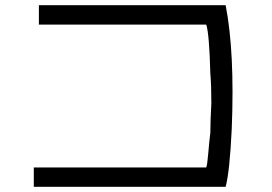

<svg xmlns="http://www.w3.org/2000/svg" viewBox="-20 -723 1040 735"><path d="M128.9 -703.1H843.8Q878.9 -523.4 867.2 -230.5Q859.4 -66.4 843.8 -7.8H109.4V-82H769.5Q773.4 -89.8 777.3 -136.7Q781.2 -183.6 785.2 -214.8Q785.2 -257.8 789.1 -328.1Q789.1 -398.4 785.2 -441.4Q781.2 -593.8 769.5 -628.9H128.9Z"/></svg>

Font: 和音 by 宁静之雨，公众号njzyshare
Style: Regular
Weight: 400
Designer: Steve Matteson
Foundry: Ascender Corporation
Version: Version 6.00;June 8, 2018;FontCreator 11.0.0.2388 32-bit